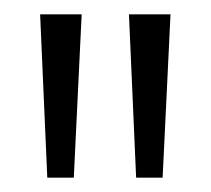

<svg xmlns="http://www.w3.org/2000/svg" viewBox="-20 -711 294 268"><path d="M46 -463 36 -691H94L83 -463ZM170 -463 160 -691H218L207 -463Z"/></svg>

Font: Bricolage Grotesque 12pt ExtraLight
Style: Regular
Weight: 200
Designer: Mathieu Triay
Foundry: Atelier Triay
Version: Version 1.001; ttfautohint (v1.8.4.7-5d5b);gftools[0.9.33.de